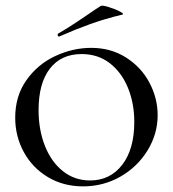

<svg xmlns="http://www.w3.org/2000/svg" viewBox="-20 -650 614 682"><path d="M34 -232Q34 -309 74 -365.5Q114 -422 176.5 -451Q239 -480 304 -480Q374 -480 428 -445.5Q482 -411 511 -356Q540 -301 540 -241Q540 -174 504 -115.5Q468 -57 407.5 -22.5Q347 12 275 12Q205 12 150 -21Q95 -54 64.5 -110Q34 -166 34 -232ZM457 -217Q457 -283 434.5 -338Q412 -393 370 -425.5Q328 -458 270 -458Q197 -458 157 -406Q117 -354 117 -259Q117 -189 139.5 -132Q162 -75 203.5 -42Q245 -9 300 -9Q371 -9 414 -64.5Q457 -120 457 -217ZM190 -520Q186 -520 185 -524.5Q184 -529 187 -531Q223 -551 290 -597Q322 -619 338 -629Q343 -632 366 -625Q389 -618 406 -609Q423 -600 414 -598Q352 -583 300.5 -564.5Q249 -546 192 -521Z"/></svg>

Font: Cormorant SC Medium
Style: Regular
Weight: 500
Designer: Christian Thalmann (Catharsis Fonts)
Foundry: Catharsis Fonts
Version: Version 4.000